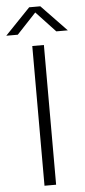

<svg xmlns="http://www.w3.org/2000/svg" viewBox="-98 -979 450 1013"><g transform="rotate(-5 127.0 -472.5)"><path d="M95.5 0V-740H157V0ZM-36.5 -806 97 -945H156L289.5 -806H228.5L117.5 -924.5H135.5L24.5 -806Z"/></g></svg>

Font: Encode Sans SC SemiExpanded Light
Style: Regular
Weight: 300
Width: 6
Designer: Multiple Designers
Foundry: Impallari Type
Version: Version 3.002